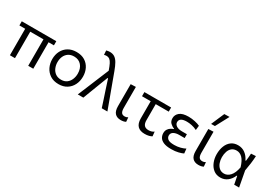

<svg xmlns="http://www.w3.org/2000/svg" viewBox="33 -1739 3826 2695"><g transform="rotate(30 1946.0 -391.0)"><path d="M123.5 0V-429H29.5V-496H589V-429H502V0H420V-429H205.5V0Z M915.5 11Q834 11 778 -25.8Q722 -62.5 693.5 -122Q665 -181.5 665 -251Q665 -325.5 695.2 -383.5Q725.5 -441.5 781.2 -474.8Q837 -508 914 -508Q993.5 -508 1048.8 -474Q1104 -440 1133.2 -381.8Q1162.5 -323.5 1162.5 -251Q1162.5 -177.5 1132.5 -118Q1102.5 -58.5 1047.2 -23.8Q992 11 915.5 11ZM915.5 -61Q970 -61 1006 -88Q1042 -115 1060 -158.5Q1078 -202 1078 -251Q1078 -335 1034 -385.5Q990 -436 915 -436Q861 -436 824 -411.2Q787 -386.5 768.2 -344.8Q749.5 -303 749.5 -251Q749.5 -202 767.8 -158.5Q786 -115 823 -88Q860 -61 915.5 -61Z M1223.5 0Q1251.5 -67.5 1282 -140.5Q1312 -213.5 1340.5 -282Q1362 -334 1385.8 -391.2Q1409.5 -448.5 1433 -505Q1412 -565.5 1394 -602Q1376 -638.5 1354.5 -654.8Q1333 -671 1301 -671Q1295.5 -671 1285.8 -669.8Q1276 -668.5 1264.5 -665L1260 -734Q1273 -737.5 1287.5 -740Q1302 -742.5 1317.5 -742.5Q1363 -742.5 1395.2 -721.5Q1427.5 -700.5 1453.2 -656Q1479 -611.5 1505 -540L1599.5 -283Q1624 -217 1641.5 -169.2Q1659 -121.5 1673.5 -82Q1688 -42 1703.5 0H1612Q1592 -62 1571.8 -123.8Q1551.5 -185.5 1530.5 -248L1478.5 -408H1469.5L1407 -245Q1382.5 -181 1359.2 -120.2Q1336 -59.5 1313.5 0Z M1923.5 11Q1861.5 11 1828 -25.5Q1794.5 -62 1794.5 -139.5V-496L1877 -499V-158.5Q1877 -110.5 1892.5 -85.8Q1908 -61 1947 -61Q1960 -61 1972 -64.2Q1984 -67.5 1998 -76L2004 -6.5Q1972.5 11 1923.5 11Z M2311.5 11Q2157.5 11 2157.5 -150.5V-429H2017V-496H2450V-429H2239V-168.5Q2239 -114.5 2261.8 -87.8Q2284.5 -61 2333.5 -61Q2355.5 -61 2378.5 -67.2Q2401.5 -73.5 2419 -88L2426.5 -15.5Q2410 -4.5 2380 3.2Q2350 11 2311.5 11Z M2740 10Q2660.5 10 2615.5 -10Q2570.5 -30 2552.2 -62.2Q2534 -94.5 2534 -130.5Q2534 -167.5 2550.2 -192.5Q2566.5 -217.5 2589.8 -232Q2613 -246.5 2633.5 -252V-260Q2600 -271 2570.5 -299Q2541 -327 2541 -377Q2541 -432 2586 -469.8Q2631 -507.5 2728 -507.5Q2781 -507.5 2833.2 -496Q2885.5 -484.5 2916 -469L2908 -396Q2864.5 -417.5 2822.2 -426.2Q2780 -435 2743 -435Q2624.5 -435 2624.5 -361Q2624.5 -327.5 2657.2 -304.8Q2690 -282 2751.5 -282H2829V-219.5H2740Q2687 -219.5 2652.2 -199.8Q2617.5 -180 2617.5 -140.5Q2617.5 -107.5 2645 -84.8Q2672.5 -62 2749 -62Q2800 -62 2846.8 -74.2Q2893.5 -86.5 2924.5 -104L2932 -29Q2906.5 -15.5 2856.2 -2.8Q2806 10 2740 10Z M3182 11Q3120 11 3086.5 -25.5Q3053 -62 3053 -139.5V-496L3135.5 -499V-158.5Q3135.5 -110.5 3151 -85.8Q3166.5 -61 3205.5 -61Q3218.5 -61 3230.5 -64.2Q3242.5 -67.5 3256.5 -76L3262.5 -6.5Q3231 11 3182 11ZM3051 -577Q3074 -630.5 3097 -684Q3120 -737 3142.5 -789.5L3226.5 -791.5Q3197.5 -737.5 3169 -684.2Q3140.5 -631 3112.5 -578Z M3537.5 11Q3470.5 11 3424.5 -26Q3378.5 -63 3354.8 -122.5Q3331 -182 3331 -249.5Q3331 -323.5 3353.8 -381.8Q3376.5 -440 3421.2 -474Q3466 -508 3531.5 -508Q3598 -508 3647.2 -471.2Q3696.5 -434.5 3725 -373.5H3733.5Q3738.5 -407 3741 -437.5Q3743.5 -468 3745 -496L3822 -500.5Q3819.5 -439 3810.8 -374.8Q3802 -310.5 3791 -251.5Q3803 -188.5 3814.5 -126Q3826 -63 3838 0H3758.5Q3752 -32 3746 -64Q3739.5 -96 3733 -128.5H3725.5Q3698.5 -64 3650 -26.5Q3601.5 11 3537.5 11ZM3555.5 -63Q3609 -63 3652 -109.5Q3695 -156 3714.5 -255.5Q3685.5 -352 3644 -392.5Q3602.5 -433 3552 -433Q3504 -433 3474 -408.2Q3444 -383.5 3429.8 -341.8Q3415.5 -300 3415.5 -249Q3415.5 -201.5 3431 -159Q3446.5 -116.5 3477.5 -89.8Q3508.5 -63 3555.5 -63Z"/></g></svg>

Font: Heraclito
Style: Regular
Weight: 400
Designer: Kostas Bartsokas (font) & Cristiano Sobral (main changes)
Foundry: Kostas Bartsokas (font) & Cristiano Sobral (main changes)
Version: Version 1.00;July 8, 2020;FontCreator 13.0.0.2655 64-bit